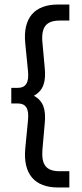

<svg xmlns="http://www.w3.org/2000/svg" viewBox="-20 -734 363 850"><path d="M237 96H287V24H245C185 24 162 -3 168 -74L178 -187C184 -247 173 -287 130 -310C173 -334 184 -373 178 -434L168 -544C161 -615 185 -643 245 -643H287V-714H237C134 -714 80 -656 92 -540L104 -419C109 -369 95 -345 58 -345H30V-276H58C95 -276 109 -253 104 -202L92 -78C81 37 134 96 237 96Z"/></svg>

Font: Outfit
Style: Regular
Weight: 400
Designer: Rodrigo Fuenzalida
Foundry: fragTYPE
Version: Version 1.100;gftools[0.9.27]